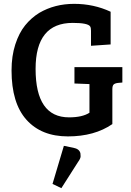

<svg xmlns="http://www.w3.org/2000/svg" viewBox="-20 -697 681 998"><path d="M564 -233V-52Q471 12 333 12Q195 12 117.5 -74.5Q40 -161 40 -331Q40 -406 59.5 -466Q79 -526 110.5 -565Q142 -604 184 -630Q264 -677 365.5 -677Q467 -677 555 -636V-466L453 -459V-537Q453 -552 449 -559Q438 -578 358 -578Q165 -578 165 -339Q165 -87 339 -87Q408 -87 445 -111V-260H444L367 -263V-348H616V-268L593 -266Q577 -264 570.5 -257.5Q564 -251 564 -233ZM312 61 361 71Q393 77 398 100Q399 104 399 115.5Q399 127 385 146L299 281L253 259Z"/></svg>

Font: Bree Serif
Style: Regular
Weight: 400
Designer: Veronika Burian, Jos Scaglione
Foundry: TypeTogether
Version: Version 1.002